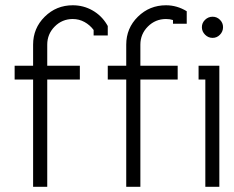

<svg xmlns="http://www.w3.org/2000/svg" viewBox="-20 -716 897 736"><path d="M643.1 -639.2Q631.3 -643.1 616.2 -643.1Q575.7 -643.1 546.9 -614.3Q518.1 -585.4 518.1 -544.9V-463.9H661.1V-411.1H518.1V0H463.9V-411.1H393.1V-463.9H463.9V-544.9Q463.9 -607.9 508.5 -651.9Q553.2 -695.8 616.2 -695.8Q658.7 -695.8 695.8 -672.9V-625H643.1ZM766.1 -640.1Q778.3 -651.9 794.9 -651.9Q811.5 -651.9 823.2 -640.1Q835 -628.4 835 -611.8Q835 -595.2 823.2 -583Q811.5 -570.8 794.9 -570.8Q778.3 -570.8 766.1 -583Q753.9 -595.2 753.9 -611.8Q753.9 -628.4 766.1 -640.1ZM767.1 -411.1H741.2V-463.9H820.8V0H767.1ZM36.1 -411.1V-463.9H106.9V-544.9Q106.9 -607.9 151.4 -651.9Q195.8 -695.8 258.8 -695.8Q299.8 -695.8 334.2 -676.3Q368.7 -656.7 389.2 -623L393.1 -616.2V-580.1H338.9V-601.1Q324.7 -620.1 304 -631.6Q283.2 -643.1 258.8 -643.1Q218.3 -643.1 189.7 -614.3Q161.1 -585.4 161.1 -544.9V-463.9H286.1V-411.1H161.1V0H106.9V-411.1Z"/></svg>

Font: Rawengulk
Style: Demibold
Weight: 600
Version: Version 0.92